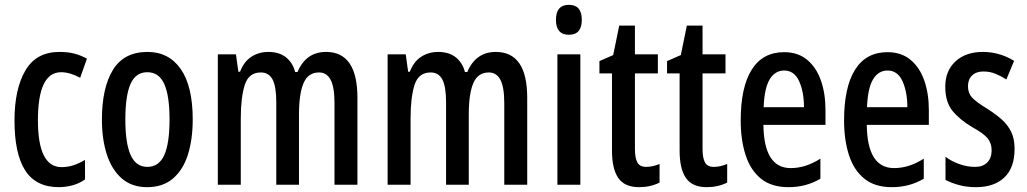

<svg xmlns="http://www.w3.org/2000/svg" viewBox="-20 -765 4251 795"><path d="M224 10Q129 10 84.5 -59Q40 -128 40 -266Q40 -396 85 -473Q130 -550 226 -550Q263 -550 290 -542.5Q317 -535 340 -522L312 -443Q269 -466 233 -466Q137 -466 137 -267Q137 -73 235 -73Q260 -73 283.5 -80.5Q307 -88 332 -103V-22Q308 -5 279.5 2.5Q251 10 224 10Z M778 -270Q778 -189 758.5 -126Q739 -63 697 -26.5Q655 10 589 10Q526 10 484.5 -26Q443 -62 422.5 -125Q402 -188 402 -270Q402 -401 447.5 -475.5Q493 -550 591 -550Q679 -550 728.5 -479Q778 -408 778 -270ZM499 -270Q499 -172 521 -123Q543 -74 590 -74Q638 -74 660 -122.5Q682 -171 682 -270Q682 -369 660 -417.5Q638 -466 590 -466Q542 -466 520.5 -417.5Q499 -369 499 -270Z M1330 -550Q1460 -550 1460 -360V0H1365V-338Q1365 -404 1349 -434.5Q1333 -465 1301 -465Q1256 -465 1237 -421Q1218 -377 1218 -291V0H1124V-341Q1124 -407 1108.5 -436Q1093 -465 1060 -465Q1010 -465 993.5 -413.5Q977 -362 977 -275V0H882V-540H957L967 -468H974Q990 -510 1021 -530Q1052 -550 1091 -550Q1137 -550 1165 -527Q1193 -504 1202 -467H1212Q1247 -550 1330 -550Z M2033 -550Q2163 -550 2163 -360V0H2068V-338Q2068 -404 2052 -434.5Q2036 -465 2004 -465Q1959 -465 1940 -421Q1921 -377 1921 -291V0H1827V-341Q1827 -407 1811.5 -436Q1796 -465 1763 -465Q1713 -465 1696.5 -413.5Q1680 -362 1680 -275V0H1585V-540H1660L1670 -468H1677Q1693 -510 1724 -530Q1755 -550 1794 -550Q1840 -550 1868 -527Q1896 -504 1905 -467H1915Q1950 -550 2033 -550Z M2336 -745Q2389 -745 2389 -683Q2389 -621 2336 -621Q2282 -621 2282 -683Q2282 -745 2336 -745ZM2383 -540V0H2288V-540Z M2656 -74Q2669 -74 2682.5 -77Q2696 -80 2711 -86V-9Q2673 10 2626 10Q2567 10 2540.5 -27.5Q2514 -65 2514 -142V-461H2462V-512L2519 -537L2544 -659H2609V-540H2704V-461H2609V-148Q2609 -111 2619 -92.5Q2629 -74 2656 -74Z M2936 -74Q2949 -74 2962.5 -77Q2976 -80 2991 -86V-9Q2953 10 2906 10Q2847 10 2820.5 -27.5Q2794 -65 2794 -142V-461H2742V-512L2799 -537L2824 -659H2889V-540H2984V-461H2889V-148Q2889 -111 2899 -92.5Q2909 -74 2936 -74Z M3227 -549Q3284 -549 3322 -517.5Q3360 -486 3379 -432Q3398 -378 3398 -309V-248H3141Q3143 -69 3254 -69Q3285 -69 3315 -78.5Q3345 -88 3377 -108V-25Q3318 10 3245 10Q3174 10 3130.5 -25.5Q3087 -61 3067 -123.5Q3047 -186 3047 -266Q3047 -404 3092.5 -476.5Q3138 -549 3227 -549ZM3227 -473Q3189 -473 3167 -436.5Q3145 -400 3142 -321H3309Q3309 -384 3289 -428.5Q3269 -473 3227 -473Z M3655 -549Q3712 -549 3750 -517.5Q3788 -486 3807 -432Q3826 -378 3826 -309V-248H3569Q3571 -69 3682 -69Q3713 -69 3743 -78.5Q3773 -88 3805 -108V-25Q3746 10 3673 10Q3602 10 3558.5 -25.5Q3515 -61 3495 -123.5Q3475 -186 3475 -266Q3475 -404 3520.5 -476.5Q3566 -549 3655 -549ZM3655 -473Q3617 -473 3595 -436.5Q3573 -400 3570 -321H3737Q3737 -384 3717 -428.5Q3697 -473 3655 -473Z M4181 -149Q4181 -70 4138.5 -30Q4096 10 4021 10Q3983 10 3951.5 1.5Q3920 -7 3895 -20V-116Q3918 -98 3951 -86Q3984 -74 4018 -74Q4050 -74 4068 -92.5Q4086 -111 4086 -143Q4086 -171 4070 -191.5Q4054 -212 4005 -239Q3953 -270 3923.5 -306.5Q3894 -343 3894 -406Q3894 -472 3936.5 -511Q3979 -550 4049 -550Q4119 -550 4179 -513L4147 -436Q4125 -450 4102 -459.5Q4079 -469 4052 -469Q4022 -469 4005 -452.5Q3988 -436 3988 -408Q3988 -380 4004.5 -361.5Q4021 -343 4069 -314Q4102 -293 4127 -271Q4152 -249 4166.5 -220Q4181 -191 4181 -149Z"/></svg>

Font: Noto Sans Telugu ExtraCondensed Medium
Style: Regular
Weight: 500
Width: 2
Designer: Jelle Bosma - Monotype Design Team
Foundry: Monotype Imaging Inc.
Version: Version 2.005; ttfautohint (v1.8.4.7-5d5b)